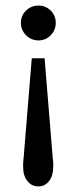

<svg xmlns="http://www.w3.org/2000/svg" viewBox="-20 -461 290 689"><path d="M55 -379Q55 -405 73.5 -423Q92 -441 118 -441Q144 -441 162 -423Q180 -405 180 -379Q180 -353 162 -334.5Q144 -316 118 -316Q92 -316 73.5 -334.5Q55 -353 55 -379ZM94 -252H140L169 103Q169 105 169 106L170 110Q170 112 170 113Q171 119 171 126Q171 133 171 138Q171 170 156 189Q141 208 118 208Q94 208 78.5 189Q63 170 63 138Q63 133 63 126Q63 119 64 113Q64 112 64 111L65 105Q65 104 65 103Z"/></svg>

Font: New Athena Unicode
Style: Bold
Weight: 700
Designer: J. Rusten 1997; rev. by R. Hancock 2001, 2002, rev. by D. Mastronarde 2002-2021
Foundry: Society for Classical Studies (formerly American Philological Association)
Version: Version 5.008